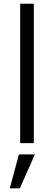

<svg xmlns="http://www.w3.org/2000/svg" viewBox="-20 -779 294 1045"><path d="M33.2 0ZM89.8 0V-758.8H164.1V0ZM33.2 246.1 83 61.5H169.9L87.9 246.1Z"/></svg>

Font: Batunionen A1
Style: Regular
Weight: 400
Designer: HanYang I&C Co.,Ltd.
Foundry: HanYang I&C Co.,Ltd.
Version: Version 2.50; ttfautohint (v1.6)